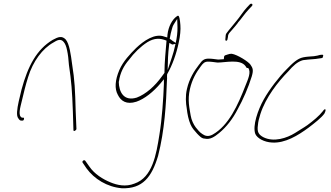

<svg xmlns="http://www.w3.org/2000/svg" viewBox="-20 -741 1765 1025"><path d="M80 -200C71 -159 66 -122 78 -109C82 -101 89 -97 93 -97H100C104 -97 107 -100 108 -105C109 -110 108 -113 104 -113H97C74 -123 89 -170 96 -200C107 -246 116 -285 130 -329C156 -414 207 -482 265 -514C284 -526 304 -537 320 -517C328 -508 334 -493 338 -473C343 -450 346 -424 348 -394C361 -308 365 -256 369 -146L372 -48C371 -35 388 -45 388 -53L384 -149C381 -261 379 -311 365 -398C358 -450 351 -506 331 -530C311 -551 292 -545 261 -528C176 -477 129 -389 95 -263Z M420 122C420 124 420 126 421 127L442 158C483 214 551 257 630 264C741 268 790 205 824 91C859 -45 867 -188 871 -307L872 -323C872 -327 871 -335 872 -343L873 -346L874 -348C899 -391 922 -454 934 -513C942 -548 945 -584 943 -607C941 -635 937 -659 930 -657C929 -657 926 -656 924 -654C899 -637 879 -599 874 -556L873 -541L859 -545C807 -566 746 -522 707 -485C675 -453 638 -415 617 -367C594 -313 591 -267 609 -235C625 -202 655 -181 708 -198C752 -213 799 -251 837 -296L855 -318V-293C852 -214 845 -107 831 -22C814 85 794 206 698 239C651 258 605 247 571 233C529 216 484 188 457 148L435 117C434 116 431 114 430 114C426 114 421 118 420 122ZM614 -305 615 -306C621 -353 642 -391 668 -421C695 -458 731 -493 767 -516C805 -539 835 -538 869 -524C865 -475 858 -406 858 -355V-352L844 -333C807 -281 758 -238 710 -220C642 -199 615 -248 614 -305ZM897 -583C899 -593 903 -604 909 -613L926 -640L927 -612C928 -589 928 -565 922 -531L918 -512L904 -521C894 -527 895 -530 886 -533L887 -539C889 -554 893 -568 897 -583ZM884 -512 898 -504C899 -503 902 -503 904 -504L917 -507L914 -494C910 -476 905 -456 898 -436L875 -367L877 -435C878 -456 880 -477 882 -494Z M978 -266C969 -228 972 -190 977 -162C980 -132 987 -100 997 -77C1006 -56 1018 -44 1032 -28C1044 -16 1056 -1 1073 -1C1101 6 1126 -11 1150 -31C1189 -63 1223 -107 1249 -158C1249 -159 1248 -156 1249 -158C1277 -208 1306 -274 1324 -333C1334 -367 1330 -377 1317 -396C1306 -412 1248 -449 1217 -454C1210 -454 1202 -453 1195 -450L1183 -446H1182C1180 -445 1176 -442 1176 -436L1175 -425C1166 -424 1153 -423 1145 -423C1128 -425 1111 -428 1094 -428C1069 -428 1059 -419 1043 -396H1042V-395C1017 -363 990 -320 978 -266ZM994 -266C1006 -318 1028 -355 1052 -387C1063 -402 1072 -412 1090 -412C1108 -412 1123 -409 1141 -407C1184 -407 1261 -427 1290 -389C1295 -383 1294 -378 1301 -378H1305C1322 -356 1304 -318 1290 -283C1250 -180 1201 -71 1116 -23C1093 -10 1075 -15 1061 -25C1046 -34 1035 -49 1025 -61C1013 -77 1002 -100 998 -124C992 -162 980 -206 994 -266ZM1184 -542 1183 -531C1182 -520 1194 -521 1195 -534L1197 -544C1197 -562 1209 -569 1221 -584C1233 -597 1241 -608 1250 -619V-620C1266 -637 1287 -669 1308 -691L1325 -709C1333 -718 1322 -726 1314 -718L1298 -701C1279 -681 1261 -651 1242 -629C1231 -614 1199 -578 1191 -566L1190 -565C1185 -558 1184 -552 1184 -543Z M1343 -26C1353 -3 1390 18 1433 20C1502 24 1570 -17 1628 -60C1658 -83 1696 -112 1712 -135C1719 -149 1719 -156 1717 -157H1716C1715 -160 1708 -155 1704 -148C1684 -122 1652 -96 1621 -73C1600 -58 1576 -45 1555 -31C1512 -4 1441 20 1385 -9C1362 -22 1351 -35 1357 -74C1358 -90 1363 -110 1370 -132C1399 -222 1464 -304 1519 -360C1545 -390 1568 -412 1598 -420H1599C1608 -421 1618 -422 1625 -423C1641 -425 1663 -425 1677 -428C1691 -430 1701 -431 1702 -432V-433C1710 -450 1704 -450 1690 -448H1689C1677 -445 1673 -443 1656 -441C1635 -439 1618 -439 1599 -435C1568 -429 1542 -404 1510 -371C1470 -331 1418 -264 1388 -210C1357 -155 1327 -69 1343 -26Z"/></svg>

Font: Stray Cat
Style: ExLtCnObl
Weight: 200
Version: Version 1.0